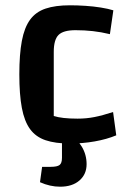

<svg xmlns="http://www.w3.org/2000/svg" viewBox="-20 -531 492 725"><path d="M244 11Q189 11 152 -1.5Q115 -14 93.5 -43.5Q72 -73 62.5 -123.5Q53 -174 53 -250Q53 -326 62.5 -376.5Q72 -427 93.5 -456.5Q115 -486 152 -498.5Q189 -511 244 -511Q272 -511 302.5 -509Q333 -507 361 -502.5Q389 -498 408 -492L395 -402Q362 -410 330.5 -413.5Q299 -417 265 -417Q219 -417 201 -399Q183 -381 183 -335V-93Q214 -83 273 -83Q306 -83 336.5 -89Q367 -95 407 -108L419 -20Q383 -5 337.5 3Q292 11 244 11ZM207 174Q169 174 131 157L139 99H171Q196 99 205 92Q214 85 214 65V-21H243Q271 -7 289 23Q307 53 307 89Q307 127 280 150.5Q253 174 207 174Z"/></svg>

Font: Changa Medium
Style: Regular
Weight: 500
Designer: Eduardo Rodriguez Tunni
Foundry: Eduardo Rodriguez Tunni
Version: Version 3.003